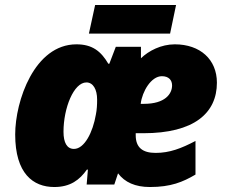

<svg xmlns="http://www.w3.org/2000/svg" viewBox="-20 -741 913 771"><path d="M337 -606H663L687 -721H362ZM198 10C263 10 300 -19 329 -60H333L328 0H439L454 -45C481 -9 523 10 582 10C666 10 714 -10 765 -40V-175C708 -145 661 -127 605 -127C552 -127 525 -149 525 -198V-206H555C760 -206 851 -287 851 -409C851 -502 784 -563 682 -563C627 -563 577 -537 546 -507V-553H445L419 -485H415C385 -536 350 -563 287 -563C118 -563 41 -335 41 -201C41 -44 113 10 198 10ZM545 -324C551 -374 587 -435 630 -435C658 -435 671 -419 671 -398C671 -364 643 -324 558 -324ZM277 -143C249 -143 235 -168 235 -212C235 -307 276 -410 327 -410C354 -410 370 -382 370 -341C370 -321 369 -300 365 -281C353 -210 319 -143 277 -143Z"/></svg>

Font: Noto Sans UI Black
Style: Italic
Weight: 900
Italic angle: -372°
Designer: Monotype Design Team
Foundry: Monotype Imaging Inc.
Version: Version 1.901